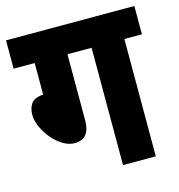

<svg xmlns="http://www.w3.org/2000/svg" viewBox="-96 -707 739 792"><g transform="rotate(-15 274.0 -311.0)"><path d="M230 -501V-220Q230 -139 165 -139Q140 -139 115 -154Q90 -169 70 -193Q50 -217 37.5 -244.5Q25 -272 25 -297Q25 -325 38.5 -344.5Q52 -364 90 -366V-501H0V-622H548V-501H473V0H333V-501Z"/></g></svg>

Font: Noto Sans Condensed ExtraBold
Style: Regular
Weight: 800
Width: 3
Designer: Monotype Design Team
Foundry: Monotype Imaging Inc.
Version: Version 2.013; ttfautohint (v1.8.4.7-5d5b)